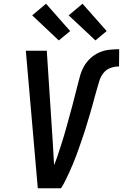

<svg xmlns="http://www.w3.org/2000/svg" viewBox="-20 -1006 657 1026"><path d="M306 0H182L118 -735H230L262 -245Q264 -215 265.5 -184.5Q267 -154 269 -124Q280 -150 288.5 -176Q297 -202 305.5 -228Q314 -254 322 -280.5Q330 -307 337 -333.5Q344 -360 351.5 -386.5Q359 -413 366 -439Q373 -465 379.5 -491.5Q386 -518 393 -544.5Q400 -571 407 -597.5Q414 -624 427.5 -649Q441 -674 462.5 -694Q484 -714 510 -725.5Q536 -737 563.5 -740Q591 -743 617 -743L616 -651Q594 -651 571 -643Q548 -635 533 -616Q518 -597 511 -574Q504 -551 497.5 -528.5Q491 -506 485 -484Q479 -462 473 -439.5Q467 -417 460 -394.5Q453 -372 446.5 -350Q440 -328 433 -305.5Q426 -283 418 -261Q410 -239 402.5 -216.5Q395 -194 386.5 -172Q378 -150 369 -128Q360 -106 350 -84.5Q340 -63 329.5 -41.5Q319 -20 306 0ZM490 -790 347 -924 421 -986 550 -840ZM294 -790 152 -924 226 -986 355 -840Z"/></svg>

Font: Iosevka SmBd Ex Obl
Style: Regular
Weight: 600
Width: 7
Italic angle: -9°
Monospace: yes
Designer: Belleve Invis
Foundry: Belleve Invis
Version: Version 32.5.0; ttfautohint (v1.8.4)